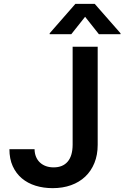

<svg xmlns="http://www.w3.org/2000/svg" viewBox="-20 -971 648 1001"><path d="M489.3 -727.3V-215.9Q489.3 -163.4 472.3 -121.4Q455.3 -79.5 424.4 -50.2Q393.5 -21 350.3 -5.5Q307.2 9.9 254.6 9.9Q206.7 9.9 165.5 -2.8Q124.3 -15.6 93.9 -41.2Q63.6 -66.8 46.3 -104.8Q29.1 -142.8 29.1 -193.2H160.2Q160.5 -171.2 167.8 -153.6Q175.1 -136 188.2 -123.8Q201.3 -111.5 219.5 -104.9Q237.6 -98.4 259.6 -98.4Q307.2 -98.4 332.7 -128.2Q358.3 -158 358.7 -215.9V-727.3ZM423.7 -883.5 351.6 -792.6H239V-797.6L373.2 -951H473.7L608.3 -797.6V-792.6H495.7Z"/></svg>

Font: Interop SemBd
Style: Regular
Weight: 600
Designer: Rasmus Andersson, Google, Jang Haemin
Foundry: jhaemin
Version: Version 1.008